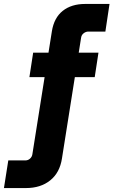

<svg xmlns="http://www.w3.org/2000/svg" viewBox="-76 -750 575 973"><path d="M73 -359 92 -483H423L404 -359ZM-56 203 -34 63H52Q66 63 76 54Q86 45 88 32L187 -592Q198 -660 242 -695Q286 -730 356 -730H479L458 -590H372Q359 -590 348 -581.5Q337 -573 335 -559L238 53Q227 125 178.5 164Q130 203 56 203Z"/></svg>

Font: MuseoModerno Thin
Style: Bold Italic
Weight: 700
Italic angle: -9°
Version: Version 1.003